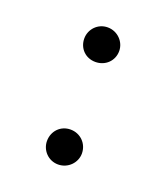

<svg xmlns="http://www.w3.org/2000/svg" viewBox="-82 -444 424 491"><g transform="rotate(20 130.5 -198.5)"><path d="M130 -291C157 -291 178 -311 178 -338C178 -363 157 -385 130 -385C103 -385 83 -363 83 -338C83 -311 103 -291 130 -291ZM83 -59C83 -34 103 -12 130 -12C157 -12 178 -34 178 -59C178 -86 157 -107 130 -107C103 -107 83 -86 83 -59Z"/></g></svg>

Font: All Genders v4 Light
Style: Regular
Weight: 300
Designer: Rassam Alawdi
Foundry: Rassam Art
Version: Version 3.100;FEAKit 1.0